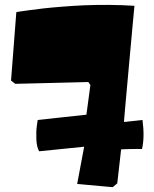

<svg xmlns="http://www.w3.org/2000/svg" viewBox="-20 -757 626 781"><path d="M133.3 -269 331.5 -290.5 347.7 -411.1 339.4 -423.3 42 -416 24.9 -429.2 46.4 -707.5Q51.3 -708.5 60.1 -710Q68.8 -711.4 97.4 -715.3Q126 -719.2 156 -722.7Q186 -726.1 231.4 -729.7Q276.9 -733.4 321.3 -735.4Q365.7 -737.3 420.4 -737.1Q475.1 -736.8 526.9 -733.4Q523.9 -703.6 519.5 -654.5Q515.1 -605.5 505.6 -501.7Q496.1 -397.9 490 -329.1Q483.9 -260.3 484.4 -260.7L559.6 -269Q568.8 -200.2 558.1 -152.8L557.6 -150.9Q554.7 -151.4 535.6 -151.1Q516.6 -150.9 494.6 -150.4L472.7 -149.4L457 -11.2L438.5 4.4Q439.5 4.4 403.3 1.2Q367.2 -2 330.6 -5.4L293.9 -8.8L322.3 -160.2L139.2 -141.6Q129.4 -158.2 127.9 -190.2Q126.5 -222.2 129.9 -245.6Z"/></svg>

Font: Noot
Style: Regular
Weight: 400
Designer: Amos Jerbi
Foundry: Amos Jerbi
Version: Version 1.000;PS 001.001;hotconv 1.0.56